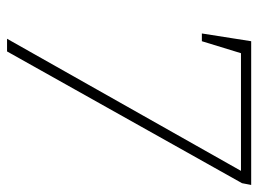

<svg xmlns="http://www.w3.org/2000/svg" viewBox="-114 -619 733 545"><g transform="rotate(90 252.5 -346.5)"><path d="M500 -667 126 0H90L465 -664H131L97 -553H75L97 -693H505Z"/></g></svg>

Font: Bitter ExtraLight
Style: Italic
Weight: 200
Italic angle: -9°
Designer: Sol Matas, and Bitter project Authors
Foundry: Sol Matas
Version: Version 2.001